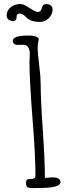

<svg xmlns="http://www.w3.org/2000/svg" viewBox="-20 -949 408 973"><path d="M191.9 -908.2Q190.4 -899.9 185.1 -894Q179.7 -888.2 170.4 -888.2Q161.1 -888.2 129.4 -908.7Q97.7 -928.7 85.9 -928.7Q53.2 -928.7 33.4 -911.9Q13.7 -895 13.7 -870.6Q13.7 -856.9 23.9 -849.4Q34.2 -841.8 49.8 -841.8Q58.1 -844.7 61.5 -850.1Q64.9 -855.5 64 -861.3Q63 -867.2 65.7 -872.3Q68.4 -877.4 75.7 -880.4Q97.7 -880.4 114.7 -859.4Q122.1 -850.6 139.9 -844.2Q157.7 -837.9 182.1 -837.9Q199.2 -837.9 214.1 -846.7Q229 -855.5 237.8 -870.4Q246.6 -885.3 246.6 -902.3Q246.6 -913.1 238 -920.7Q229.5 -928.2 213.9 -928.2Q204.6 -928.2 199 -922.4Q193.4 -916.5 191.9 -908.2ZM144.5 -351.1Q159.7 -160.2 159.7 -58.6Q159.7 -42 137.7 -42Q121.6 -42 116.7 -38.3Q111.8 -34.7 111.8 -22.9Q111.8 -6.3 118.7 -1Q125.5 4.4 143.1 4.4Q151.4 4.4 156.7 3.9H172.9Q286.6 3.9 286.6 -25.4Q286.6 -50.3 244.1 -50.3V-49.8Q236.8 -49.8 232.9 -49.3Q223.6 -48.8 217 -48.1Q210.4 -47.4 207.5 -46.9V-53.2Q207.5 -135.7 196.8 -290.5Q186 -444.3 186 -526.9Q186 -558.1 178.7 -618.7Q170.9 -677.7 170.9 -710.4Q170.9 -725.6 176.8 -752.4Q167.5 -769 125.5 -769Q44.9 -769 44.9 -742.7Q44.9 -721.2 73.2 -721.2Q80.1 -721.2 85.4 -721.7L96.2 -722.2Q130.9 -722.2 130.9 -675.3Q130.9 -664.6 130.4 -656.2L129.4 -638.7Q129.4 -542 144.5 -351.1Z"/></svg>

Font: Amatica SC
Style: Bold
Weight: 400
Designer: Vernon Adams, Ben Nathan
Foundry: newtypography
Version: Version 2.000